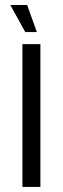

<svg xmlns="http://www.w3.org/2000/svg" viewBox="-20 -740 249 760"><path d="M68.7 -565.3H139.9V0H68.7ZM20.9 -720.1H87.5L125.9 -613H80.1Z"/></svg>

Font: Khand Variable Light
Style: Regular
Weight: 300
Designer: Satya Rajpurohit
Foundry: Indian Type Foundry
Version: Version 3.000